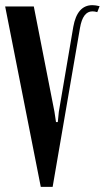

<svg xmlns="http://www.w3.org/2000/svg" viewBox="-26 -724 406 744"><path d="M185 -291 191 -251H198L202 -291L258 -620Q273 -704 332 -704Q338 -704 345 -703Q352 -702 360 -700L351 -677Q341 -680 332 -680Q295 -680 284 -616L178 0H132L-6 -699H105Z"/></svg>

Font: Moniqa Extra Bold Narrow Heading
Style: Regular
Weight: 800
Width: 4
Designer: Rajesh Rajput
Foundry: Rajesh Rajput
Version: Version 1.000;December 15, 2022;FontCreator 14.0.0.2794 32-b